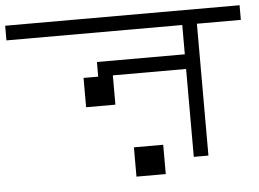

<svg xmlns="http://www.w3.org/2000/svg" viewBox="-50 -752 1099 816"><g transform="rotate(-5 500.0 -344.0)"><path d="M1000 -625V-687.5H0V-625H750Q750 -625 750 -500H375V-437.5H312.5Q312.5 -437.5 312.5 -312.5H437.5Q437.5 -312.5 437.5 -437.5H750Q750 -437.5 750 -62.5H812.5V-625ZM500 -125Q500 -125 500 0H625Q625 0 625 -125Z"/></g></svg>

Font: UnifontExMono
Style: Regular
Weight: 500
Version: Version 15.0.06